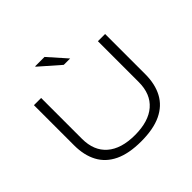

<svg xmlns="http://www.w3.org/2000/svg" viewBox="-207 -1089 1320 1320"><g transform="rotate(-45 453.0 -428.5)"><path d="M453 12Q334 12 257.5 -24.5Q181 -61 144 -130Q107 -199 107 -295V-686H177V-289Q177 -173 248.5 -111Q320 -49 453 -49Q586 -49 657.5 -111Q729 -173 729 -289V-686H799V-295Q799 -199 762 -130Q725 -61 648.5 -24.5Q572 12 453 12ZM510 -737H448L302 -865V-869H393Z"/></g></svg>

Font: Archivo Expanded ExtraLight
Style: Regular
Weight: 250
Width: 7
Designer: Hector Gatti
Foundry: Omnibus-Type
Version: Version 2.001